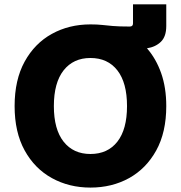

<svg xmlns="http://www.w3.org/2000/svg" viewBox="-20 -849 828 879"><path d="M394 9.8Q296.4 9.8 217.5 -33.7Q138.7 -77.1 92.8 -160.4Q46.9 -243.7 46.9 -363.3Q46.9 -483.4 92.8 -566.9Q138.7 -650.4 217.3 -693.8Q295.9 -737.3 394 -737.3Q394.5 -737.3 395 -737.3Q424.8 -737.3 446.5 -734.9Q468.3 -732.4 496.3 -730Q524.4 -727.5 574.2 -727.5Q588.9 -727.5 588.9 -741.7V-829.1H741.2V-730Q741.2 -681.6 716.6 -657.7Q691.9 -633.8 652.8 -627.9Q694.3 -580.6 717.8 -514.2Q741.2 -447.8 741.2 -363.3Q741.2 -243.2 695.1 -159.9Q648.9 -76.7 570.6 -33.4Q492.2 9.8 394 9.8ZM394 -144Q473.1 -144 517.3 -200.4Q561.5 -256.8 561.5 -363.3Q561.5 -470.2 517.3 -526.9Q473.1 -583.5 394 -583.5Q315.9 -583.5 271.2 -526.9Q226.6 -470.2 226.6 -363.3Q226.6 -256.8 271.2 -200.4Q315.9 -144 394 -144Z"/></svg>

Font: Inter Extra Bold
Style: Regular
Weight: 800
Designer: Rasmus Andersson
Foundry: rsms
Version: Version 4.000;git-3c8e0fc